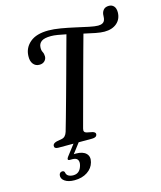

<svg xmlns="http://www.w3.org/2000/svg" viewBox="-139 -862 989 1180"><g transform="rotate(-15 355.0 -271.5)"><path d="M319.5 -74.5Q312.5 -50.5 335 -45.5L372 -38Q390.5 -31.5 388.5 -19.5Q386 0 357 0H142Q116.5 0 117.5 -18Q118 -33.5 142 -40L176.5 -46.5Q200.5 -51 210.5 -82.5Q219 -110.5 234.2 -165.2Q249.5 -220 268.5 -288.2Q287.5 -356.5 306.8 -427.2Q326 -498 342.8 -559.5Q359.5 -621 370.5 -660.5Q342.5 -666.5 318 -670.5Q293.5 -674.5 275.5 -674.5Q232.5 -674.5 214.2 -660.8Q196 -647 195.5 -623Q194.5 -605.5 201.2 -593Q208 -580.5 208 -564Q208 -546.5 195.2 -534.2Q182.5 -522 161.5 -522.5Q137.5 -522.5 123 -541.2Q108.5 -560 110 -592Q111.5 -644 151.8 -678Q192 -712 268.5 -712Q303 -712 347 -704.5Q391 -697 435.2 -687Q479.5 -677 516.2 -669.2Q553 -661.5 573 -661.5Q608 -661.5 616 -685.5Q619 -694.5 619.2 -703.5Q619.5 -712.5 620.5 -722Q623.5 -739.5 634.8 -750.8Q646 -762 668 -762Q686.5 -762 698.5 -748.8Q710.5 -735.5 710.5 -709.5Q710 -667 680.5 -641.2Q651 -615.5 601 -615.5Q578.5 -615.5 544.8 -622Q511 -628.5 472.5 -637.5Q461 -596.5 444.2 -535Q427.5 -473.5 408.5 -404Q389.5 -334.5 371.8 -268.2Q354 -202 340 -150.5Q326 -99 319.5 -74.5ZM243 -6H276L223.5 63Q229.5 62.5 236.5 62.5Q281 62.5 301.5 83Q322 103.5 312.5 138Q303 174.5 269.2 196.8Q235.5 219 187.5 219Q147.5 219 125.2 203Q103 187 107 164Q111 147 127 146.5Q138 146 142 156Q144.5 173.5 157.5 180.5Q170.5 187.5 188 187.5Q230.5 187.5 243 138Q248.5 116.5 240 103.5Q231.5 90.5 208 90.5H191Q180 90.5 179.2 84.2Q178.5 78 185.5 69Z"/></g></svg>

Font: Fraunces 9pt
Style: Italic
Weight: 400
Italic angle: -16°
Version: Version 1.000;[b76b70a41]